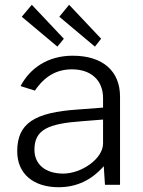

<svg xmlns="http://www.w3.org/2000/svg" viewBox="-20 -773 598 803"><path d="M225 10C301 10 363 -20 414 -78L419 0H482V-369C482 -474 412 -540 284 -540C179 -540 105 -487 66 -413L126 -394C167 -455 218 -483 281 -483C361 -483 411 -437 411 -363V-323L306 -315C125 -303 52 -258 52 -140C52 -46 120 10 225 10ZM71 -703 220 -578 247 -611 113 -753ZM228 -703 377 -578 403 -611 269 -753ZM244 -47C172 -47 124 -84 124 -147C124 -231 182 -256 323 -266L411 -273V-173C411 -109 321 -47 244 -47Z"/></svg>

Font: Cheyenne Sans Light
Style: Regular
Weight: 300
Designer: The Public Sans project authors (U.S. Web Design System), Libre Franklin designed by Pablo Impallari and Rodrigo Fuenzal
Foundry: The Cheyenne Sans Project Authors
Version: Version 2.007